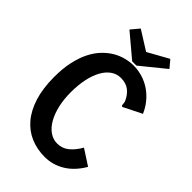

<svg xmlns="http://www.w3.org/2000/svg" viewBox="-244 -885 989 989"><g transform="rotate(45 250.0 -391.0)"><path d="M28.8 0ZM386.2 -446.8Q381.8 -448.2 380.4 -451.2Q378.9 -454.1 378.7 -458.3Q378.4 -462.4 377.9 -467.8Q377.4 -473.1 375 -479Q360.8 -511.2 336.9 -529.5Q313 -547.9 275.9 -547.9Q246.1 -547.9 221.9 -531Q197.8 -514.2 180.7 -483.4Q163.6 -452.6 154.3 -409.2Q145 -365.7 145 -313Q145 -261.7 155 -218.5Q165 -175.3 183.1 -143.6Q201.2 -111.8 226.6 -94Q252 -76.2 282.2 -76.2Q318.4 -76.2 345.7 -98.4Q373 -120.6 395 -159.2L480 -104Q444.8 -43.5 394.5 -12.7Q344.2 18.1 285.2 18.1Q230 18.1 183.1 -1.7Q136.2 -21.5 101.8 -62Q67.4 -102.5 48.1 -163.8Q28.8 -225.1 28.8 -308.1Q28.8 -369.1 39.3 -417.7Q49.8 -466.3 68.1 -502.9Q86.4 -539.6 110.8 -565.4Q135.3 -591.3 162.8 -607.7Q190.4 -624 219.7 -631.6Q249 -639.2 276.9 -639.2Q312 -639.2 344.2 -628.9Q376.5 -618.7 403.6 -599.9Q430.7 -581.1 451.9 -554.9Q473.1 -528.8 486.8 -497.1ZM419.9 -756.8 287.1 -648.9H256.3L130.4 -754.9L168 -799.8L272.9 -733.9L386.2 -796.9Z"/></g></svg>

Font: InconsolataGo
Style: Bold
Weight: 700
Designer: Raph Levien, Kirill Tkachev(cyreal.org)
Foundry: Raph Levien, Kirill Tkachev(cyreal.org)
Version: Version 1.015; ttfautohint (v0.92) -l 8 -r 50 -G 200 -x 14 -